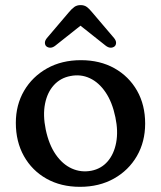

<svg xmlns="http://www.w3.org/2000/svg" viewBox="-20 -714 626 746"><path d="M294.5 -480.2Q368.6 -480.2 424.8 -448.7Q480.9 -417.1 512.5 -361.7Q544 -306.2 544 -233.9Q544 -163.3 511.9 -107.7Q479.7 -52.1 422.6 -20.1Q365.5 11.9 290.7 11.9Q216.8 11.9 160.6 -19.7Q104.5 -51.3 73 -107.4Q41.5 -163.5 41.5 -236.7Q41.5 -306.2 73.6 -361.3Q105.8 -416.3 162.8 -448.3Q219.8 -480.2 294.5 -480.2ZM334.7 -50.6Q373.2 -58.1 398 -86.6Q422.8 -115.1 431.3 -159.6Q439.8 -204 428.3 -258.6Q416.3 -316.8 390.3 -355.2Q364.3 -393.7 329 -410.1Q293.8 -426.6 253.6 -418.6Q214.9 -411.3 189.3 -383.2Q163.7 -355.1 155 -310.9Q146.2 -266.7 157.6 -211Q169.9 -152.2 196.4 -113.9Q222.9 -75.5 258.9 -59.3Q294.8 -43.1 334.7 -50.6ZM312.7 -630H272.8L390.3 -536.8Q400.3 -529 409.5 -528.7Q418.6 -528.5 425.3 -533.9Q430.6 -538.5 431 -547.3Q431.3 -556.1 423.2 -566.1L337.6 -666.7Q327 -679.8 317.3 -687Q307.5 -694.2 293.2 -694.2Q278.9 -694.2 268.8 -687Q258.8 -679.8 247.9 -666.7L162.3 -566.1Q154.2 -556.1 154.5 -547.3Q154.9 -538.5 160.2 -533.9Q166.9 -528.5 176.2 -528.7Q185.4 -529 195.2 -536.8Z"/></svg>

Font: Fraunces SuperSoft Wonky
Style: Regular
Weight: 900
Version: Version 1.000;[b76b70a41]